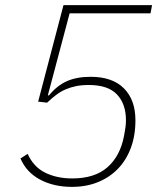

<svg xmlns="http://www.w3.org/2000/svg" viewBox="-20 -718 640 750"><path d="M568 -666H252L167 -346L171 -345Q203 -384 241.5 -401Q280 -418 334 -418Q419 -418 464 -373Q509 -328 509 -248Q509 -188 491 -140Q473 -92 440.5 -58.5Q408 -25 362.5 -6.5Q317 12 261 12Q190 12 136.5 -16.5Q83 -45 60 -99L88 -117Q111 -66 156.5 -43.5Q202 -21 262 -21Q350 -21 399.5 -64.5Q449 -108 464 -185Q469 -211 470.5 -224Q472 -237 472 -248Q472 -312 437 -349Q402 -386 327 -386Q299 -386 277 -381.5Q255 -377 235.5 -368.5Q216 -360 199 -347Q182 -334 164 -317L129 -321L228 -698H574Z"/></svg>

Font: IBM Plex Sans ExtLt
Style: Italic
Weight: 200
Italic angle: -11°
Designer: Mike Abbink, Paul van der Laan, Pieter van Rosmalen
Foundry: Bold Monday
Version: Version 3.005